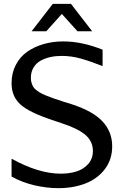

<svg xmlns="http://www.w3.org/2000/svg" viewBox="-20 -958 642 996"><path d="M458 -795.9H381.8L300.8 -885.7L220.2 -795.9H144L253.9 -938H348.1ZM562 -199.2Q562 -130.4 523.7 -80.3Q485.4 -30.3 422.9 -6.1Q360.4 18.1 282.2 18.1Q223.1 18.1 159.4 3.4Q95.7 -11.2 40 -42V-134.8Q180.2 -57.1 294.9 -57.1Q339.8 -57.1 376.2 -68.4Q412.6 -79.6 437.3 -106.9Q461.9 -134.3 461.9 -174.8Q461.9 -225.6 422.1 -259Q382.3 -292.5 296.9 -319.8L252 -335Q129.9 -375.5 85 -417Q40 -458.5 40 -525.9Q40 -579.1 62 -621.3Q84 -663.6 121.3 -689.7Q158.7 -715.8 206.5 -729.5Q254.4 -743.2 308.1 -743.2Q405.3 -743.2 512.2 -700.2V-615.2Q447.8 -640.6 398.7 -654.3Q349.6 -668 299.8 -668Q269 -668 241.9 -662.1Q214.8 -656.2 191.4 -643.6Q168 -630.9 154.1 -607.9Q140.1 -585 140.1 -554.2Q140.1 -540 143.6 -528.6Q147 -517.1 152.1 -508.1Q157.2 -499 168.9 -490.2Q180.7 -481.4 191.4 -475.3Q202.1 -469.2 222.9 -460.9Q243.7 -452.6 260.3 -446.8Q276.9 -440.9 307.1 -431.2L353 -417Q463.4 -380.9 512.7 -327.1Q562 -273.4 562 -199.2Z"/></svg>

Font: Aurulent Sans
Style: Regular
Weight: 400
Version: Version 2007.05.04